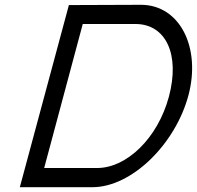

<svg xmlns="http://www.w3.org/2000/svg" viewBox="-20 -760 821 800"><path d="M102.6 20H363.6C364.1 20 364.5 20 365 20C529.6 20 711 -160.5 765 -362.2C818.4 -561.3 729.7 -740 567.3 -740L307 -739H267L256.3 -699L73.4 -20L62.6 20ZM164.1 -60 324.8 -660H545.8C670.9 -659 731 -533.7 683.8 -357.3C637.2 -183.7 507.4 -60 385.1 -60Z"/></svg>

Font: Nordica Advanced
Style: RegularObl
Weight: 300
Version: Version 1.07